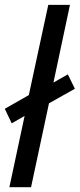

<svg xmlns="http://www.w3.org/2000/svg" viewBox="-21 -780 332 800"><path d="M18.1 0 81.5 -296.9 27.8 -266.1 -1 -326.7 99.1 -383.8 180.2 -759.8H270.5L201.7 -436L261.7 -470.2L291 -410.2L183.1 -349.6L108.4 0Z"/></svg>

Font: Open Sans SemiCondensed Medium
Style: Italic
Weight: 500
Width: 4
Italic angle: -12°
Designer: Monotype Design Team
Foundry: Monotype Imaging Inc.
Version: Version 3.000